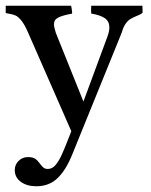

<svg xmlns="http://www.w3.org/2000/svg" viewBox="-20 -459 528 672"><path d="M13.7 -410.6Q6.3 -411.6 0 -413.6V-439H229Q230 -434.6 231.7 -423.1Q233.4 -411.6 231.4 -411.1Q199.2 -405.3 184.1 -397.7Q168.9 -390.1 168.9 -374.5Q168.9 -364.3 175.3 -344.2L272 -103.5L355.5 -329.6Q362.8 -348.6 362.8 -362.8Q362.8 -383.8 347.7 -394.8Q332.5 -405.8 299.3 -411.6Q298.8 -414.6 298.8 -422.9Q298.8 -428.7 299.1 -433.1Q299.3 -437.5 299.3 -439H478.5L479 -414.1Q471.2 -407.7 457.5 -402.8Q444.8 -397.5 436.3 -392.3Q427.7 -387.2 419.7 -376Q411.6 -364.7 406.2 -345.2L232.9 81.5Q211.4 135.3 181.9 164.1Q152.3 192.9 106.9 192.9Q74.2 192.9 53 177.5Q31.7 162.1 31.7 136.2Q31.7 117.2 45.2 104Q58.6 90.8 77.6 90.8Q94.7 90.8 103.3 96.7Q111.8 102.5 120.1 114.3Q126.5 123 132.1 127.7Q137.7 132.3 147.5 132.3Q162.6 132.3 174.3 118.7Q186 105 196.5 81.8Q207 58.6 226.1 9.3L229.5 0L77.1 -347.7Q65.4 -374 54.7 -387.2Q43.9 -400.4 34.9 -404.5Q25.9 -408.7 13.7 -410.6Z"/></svg>

Font: Radley
Style: Regular
Weight: 400
Designer: Vernon Adams
Foundry: Vernon Adams
Version: Version 1.003; ttfautohint (v1.6)